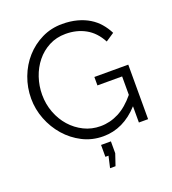

<svg xmlns="http://www.w3.org/2000/svg" viewBox="-160 -836 1037 1155"><g transform="rotate(-20 358.0 -258.0)"><path d="M345 199 362 125H342V49H405V125L380 199ZM602 -104Q503 5 374 5Q302 5 241.5 -26Q181 -57 136.5 -108Q92 -159 67 -223.5Q42 -288 42 -356Q42 -427 66.5 -492Q91 -557 135 -606.5Q179 -656 239 -685.5Q299 -715 370 -715Q422 -715 465 -703.5Q508 -692 541.5 -671.5Q575 -651 599.5 -622.5Q624 -594 641 -560L587 -524Q552 -590 496 -621Q440 -652 369 -652Q310 -652 262.5 -627Q215 -602 181.5 -560.5Q148 -519 130 -465.5Q112 -412 112 -355Q112 -295 132.5 -241Q153 -187 189 -146.5Q225 -106 273.5 -82Q322 -58 379 -58Q440 -58 495.5 -86.5Q551 -115 602 -177V-295H444V-349H661V0H602Z"/></g></svg>

Font: Boldmen
Style: Regular
Weight: 400
Designer: Matt McInerney, Pablo Impallari, Rodrigo Fuenzalida
Foundry: LIVING CONCEPT
Version: Version 1.000